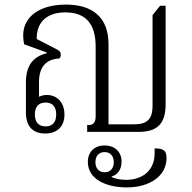

<svg xmlns="http://www.w3.org/2000/svg" viewBox="-20 -575 839 837"><path d="M177 7C231 7 261 -25 261 -76C261 -129 228 -161 184 -161C171 -161 159 -158 150 -153V-217C150 -282 180 -317 238 -320C243 -323 245 -330 245 -337C245 -346 241 -353 231 -358L140 -405C139 -480 186 -521 265 -521C352 -521 397 -473 397 -372V-69C397 -42 387 -30 368 -30H360V0H583C661 0 702 -31 702 -120V-550H678L645 -509V-114C645 -54 620 -33 564 -33H453V-383C453 -497 386 -555 267 -555C155 -555 81 -504 81 -420C81 -408 83 -395 85 -382L184 -346V-343C123 -328 93 -288 93 -216V-85C93 -24 123 7 177 7ZM179 -24C147 -24 132 -44 132 -76C132 -108 147 -128 179 -128C210 -128 225 -108 225 -76C225 -44 210 -24 179 -24ZM533 242C633 242 706 192 706 114C706 79 690 72 654 72V93C654 172 597 209 530 209C501 209 481 203 467 197V194C488 189 510 168 510 130C510 85 478 59 436 59C394 59 363 85 363 131C363 206 442 242 533 242ZM436 176C411 176 396 158 396 132C396 105 411 88 436 88C461 88 476 105 476 132C476 159 461 176 436 176Z"/></svg>

Font: Noto Serif Thai SemiCondensed Light
Style: Regular
Weight: 300
Width: 4
Designer: Monotype Design Team
Foundry: Monotype Imaging Inc.
Version: Version 2.002